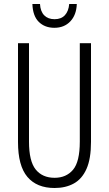

<svg xmlns="http://www.w3.org/2000/svg" viewBox="-20 -930 544 960"><path d="M435 -221Q435 -136 412.5 -85.5Q390 -35 349 -12.5Q308 10 253 10Q164 10 117 -45.5Q70 -101 70 -220V-714H125V-222Q125 -124 158.5 -82.5Q192 -41 253 -41Q311 -41 345 -81Q379 -121 379 -222V-714H435ZM364 -910Q362 -855 331.5 -823Q301 -791 252 -791Q204 -791 174 -820.5Q144 -850 142 -910H180Q182 -873 201 -853.5Q220 -834 253 -834Q286 -834 304.5 -854Q323 -874 326 -910Z"/></svg>

Font: Noto Sans Tamil ExtraCondensed Light
Style: Regular
Weight: 300
Width: 2
Designer: Jelle Bosma - Monotype Design Team
Foundry: Monotype Imaging Inc.
Version: Version 2.004; ttfautohint (v1.8.4.7-5d5b)